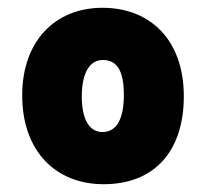

<svg xmlns="http://www.w3.org/2000/svg" viewBox="-20 -566 530 493"><path d="M246 -93C376 -93 452 -177 452 -319C452 -462 367 -546 243 -546C122 -546 37 -461 37 -321C37 -179 122 -93 246 -93ZM243 -227C211 -227 190 -257 190 -318C190 -380 211 -412 244 -412C282 -412 298 -382 298 -322C298 -258 278 -227 243 -227Z"/></svg>

Font: Noto Sans ExtraCondensed Black
Style: Italic
Weight: 900
Width: 2
Italic angle: -12°
Designer: Monotype Design Team
Foundry: Monotype Imaging Inc.
Version: Version 2.013